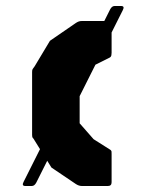

<svg xmlns="http://www.w3.org/2000/svg" viewBox="-20 -620 472 640"><path d="M64.5 0Q51.5 0 58.5 -13.5L347 -588.5Q353 -600 362 -600H383.5Q396.5 -600 389.5 -586.5L101 -11.5Q95 0 86 0ZM253 0Q243 0 233 -6.5L151.5 -61.5L95.5 -151.5Q92 -158 89.5 -160.2Q87 -162.5 87 -170V-380Q87 -387.5 89 -390Q91 -392.5 95.5 -399L146.5 -484L233 -543.5Q237.5 -546.5 242 -548.2Q246.5 -550 253 -550H339.5Q352 -550 352 -537.5V-444Q352 -440 351.2 -435.5Q350.5 -431 346.5 -428.5L289.5 -400L245.5 -342.5V-209L292 -156L346.5 -121.5Q351.5 -118.5 351.8 -114.2Q352 -110 352 -106V-12.5Q352 0 339.5 0Z"/></svg>

Font: Jaro
Style: Regular
Weight: 400
Designer: Agyei Archer, Celine Hurka, Mirko Velimirović
Version: Version 1.000